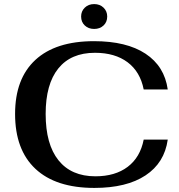

<svg xmlns="http://www.w3.org/2000/svg" viewBox="-20 -912 880 942"><path d="M54 -353Q54 -526 153.5 -618Q253 -710 441 -710Q601 -710 694 -648.5Q787 -587 803 -473H685Q668 -560 606 -606.5Q544 -653 446 -653Q328 -653 266 -576Q204 -499 204 -353Q204 -204 267 -125.5Q330 -47 448 -47Q545 -47 606.5 -93.5Q668 -140 685 -227H803Q787 -113 694 -51.5Q601 10 443 10Q254 10 154 -83.5Q54 -177 54 -353ZM378 -831Q378 -857 396 -874.5Q414 -892 442 -892Q470 -892 488 -874.5Q506 -857 506 -831Q506 -804 488 -787Q470 -770 442 -770Q414 -770 396 -787Q378 -804 378 -831Z"/></svg>

Font: Fahkwang SemiBold
Style: Regular
Weight: 600
Designer: Suppakit Chalermlarp | Katatrad Co.,Ltd.
Foundry: Cadson Demak Co.,Ltd.
Version: Version 1.000; ttfautohint (v1.6)